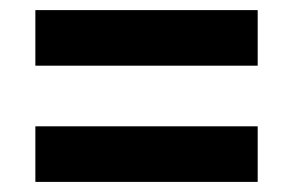

<svg xmlns="http://www.w3.org/2000/svg" viewBox="-20 -545 580 380"><path d="M50 -295V-185H490V-295ZM50 -415H490V-525H50Z"/></svg>

Font: KT Kiyosuna Sans Bold
Style: Regular
Weight: 700
Designer: [Zen Kaku Gothic] Yoshimichi Ohira
Version: Version 1.010;Glyphs 3.1.2 (3151)